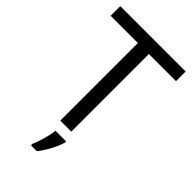

<svg xmlns="http://www.w3.org/2000/svg" viewBox="-277 -802 1111 1111"><g transform="rotate(45 278.0 -246.5)"><path d="M323 0H233V-635H10V-714H545V-635H323ZM342 70Q338 88 325.5 115.5Q313 143 296.5 171Q280 199 262 221H214V209Q222 192 230.5 165.5Q239 139 246 110.5Q253 82 255 61H342Z"/></g></svg>

Font: Noto Sans Hanifi Rohingya
Style: Regular
Weight: 400
Designer: Monotype Design Team and DaltonMaag
Foundry: Google LLC
Version: Version 2.101